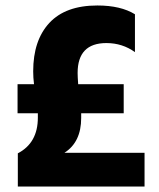

<svg xmlns="http://www.w3.org/2000/svg" viewBox="-20 -680 580 700"><path d="M507 0H45V-121Q118 -159 118 -251V-267H44V-373H104Q101 -397 101 -420Q101 -533 160 -596.5Q219 -660 335 -660Q420 -660 472 -628V-490Q426 -523 368 -523Q263 -523 263 -414Q263 -401 265 -373H431V-267H276V-250Q276 -162 215 -123H507Z"/></svg>

Font: Hind Jalandhar
Style: Bold
Weight: 700
Designer: Namrata Goyal
Foundry: Indian Type Foundry
Version: Version 0.702;PS 1.0;hotconv 1.0.81;makeotf.lib2.5.63406